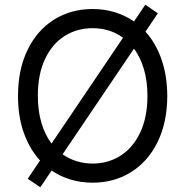

<svg xmlns="http://www.w3.org/2000/svg" viewBox="-20 -776 797 826"><path d="M605.8 -639.9Q650.6 -590.6 674.9 -520.2Q699.2 -449.9 699.6 -363.6Q699.6 -250.7 658.4 -166Q617.2 -81.3 544.2 -35.7Q471.2 9.9 378.6 9.9Q328.8 9.9 284.3 -3.4Q239.7 -16.7 202.1 -42.3L153.4 29.8L99.4 -7.1L152.3 -85.6Q106.9 -134.9 82 -205.8Q57.2 -276.6 57.5 -363.6Q57.5 -476.6 98.5 -561.3Q139.6 -646 212.5 -691.6Q285.5 -737.2 378.6 -737.2Q428.6 -737.2 473.7 -723.5Q518.8 -709.9 556.5 -683.6L605.1 -755.7L659.1 -718.8ZM201.7 -158.4 509.2 -613.6Q481.5 -634.2 448.3 -644.5Q415.1 -654.8 378.6 -654.8Q311.4 -654.8 258 -621.1Q204.5 -587.4 173.7 -521.7Q142.8 -456 142.8 -364.7Q142.8 -300.4 158 -248.2Q173.3 -196 201.7 -158.4ZM614.3 -363.6Q614.3 -426.8 599.3 -478Q584.2 -529.1 556.5 -566.8L249.3 -112.2Q277 -92.7 309.7 -82.6Q342.3 -72.4 378.6 -72.4Q445.3 -72.4 498.8 -106.4Q552.2 -140.3 583.3 -206.1Q614.3 -272 614.3 -363.6Z"/></svg>

Font: Riot Sans
Style: Regular
Weight: 400
Designer: Rasmus Andersson
Foundry: rsms
Version: Version 4.001